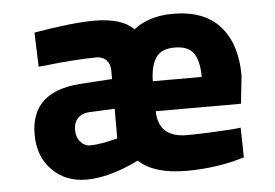

<svg xmlns="http://www.w3.org/2000/svg" viewBox="-43 -568 914 637"><g transform="rotate(-5 414.0 -249.5)"><path d="M565 -106Q597 -106 642 -108Q687 -110 716 -112L745 -115L747 -16Q656 12 554 12Q446 12 395 -36L372 -25Q288 12 220 12Q152 12 107 -33Q62 -78 62 -152Q62 -294 226 -306L334 -313V-341Q334 -362 322 -375.5Q310 -389 289 -389Q256 -389 207.5 -385.5Q159 -382 127 -378L95 -375L91 -489Q219 -511 292 -511Q383 -511 423 -471Q474 -511 554 -511Q658 -511 710.5 -451.5Q763 -392 763 -287L753 -194H469Q471 -106 565 -106ZM320 -112 334 -115V-214L248 -210Q225 -209 211 -194.5Q197 -180 197 -156Q197 -131 210.5 -115.5Q224 -100 242 -100Q260 -100 283 -104Q306 -108 320 -112ZM468 -294H631Q631 -347 613 -373Q595 -399 550 -399Q505 -399 487 -372Q469 -345 468 -294Z"/></g></svg>

Font: TypoPRO Titillium Maps
Style: 999 wt
Weight: 900
Designer: Campivisivi
Foundry: Accademia di Belle Arti di Urbino and students of MA course of Visual design
Version: Version 001.001